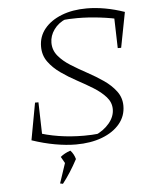

<svg xmlns="http://www.w3.org/2000/svg" viewBox="-58 -707 755 954"><g transform="rotate(-5 319.5 -230.0)"><path d="M80 -30 103 -68Q211 -30 343 -30Q382 -30 420 -34L395 -26Q441 -46 468.5 -79Q496 -112 496 -149Q496 -183 472 -210Q448 -237 411 -260Q374 -283 332 -305.5Q290 -328 252.5 -354.5Q215 -381 191.5 -413.5Q168 -446 168 -489Q168 -540 199 -578Q230 -616 284.5 -637.5Q339 -659 410 -659Q454 -659 501.5 -650.5Q549 -642 598 -625L582 -588Q531 -601 472 -608Q413 -615 360 -615Q338 -615 318 -614Q298 -613 281 -610L303 -616Q265 -600 243 -569.5Q221 -539 221 -504Q221 -467 244.5 -438.5Q268 -410 305.5 -386.5Q343 -363 385.5 -340Q428 -317 465 -291.5Q502 -266 526 -234Q550 -202 550 -161Q550 -110 518 -71.5Q486 -33 429.5 -11.5Q373 10 299 10Q251 10 195 0Q139 -10 80 -30ZM136 -26 80 -30 114 -215H131ZM547 -449 542 -630 598 -625 564 -449ZM203 196 238 91 292 82Q257 148 217 199ZM244 111 218 65Q238 48 268 38Q285 56 292 82Z"/></g></svg>

Font: Piazzolla Thin Thin
Style: Italic
Weight: 250
Italic angle: -11.3°
Version: Version 2.005